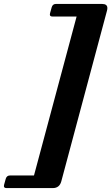

<svg xmlns="http://www.w3.org/2000/svg" viewBox="-33 -855 565 975"><path d="M485.4 -835Q512.2 -835 512.2 -814Q512.2 -808.1 510.3 -800.8L278.3 65.9Q269 100.1 234.9 100.1H0.5Q-13.2 100.1 -13.2 89.8Q-13.2 86.4 -12.2 83L-3.9 53.2Q1 36.1 17.6 36.1H139.6L356 -771H233.9Q220.2 -771 220.2 -781.2Q220.2 -784.7 221.2 -788.1L229.5 -817.9Q234.4 -835 251 -835Z"/></svg>

Font: Cursive Sans
Style: Bold
Weight: 700
Italic angle: -15°
Designer: Wojciech Kalinowski "wmk69" (wmk69@o2.pl)
Foundry: Wojciech Kalinowski "wmk69" (wmk69@o2.pl)
Version: Wersja 3.1.0; 2022-02-18